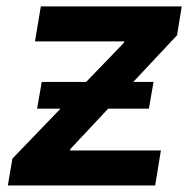

<svg xmlns="http://www.w3.org/2000/svg" viewBox="-20 -565 583 585"><path d="M533.7 -545.5H104.4L86.6 -438.9H358.7L357.2 -434.3L242.5 -315.3H107.2L93 -234H164.4L17.8 -81.7L3.9 0H452.8L470.2 -106.5H193.2L194.6 -111.2L309.7 -234H433.6L447.8 -315.3H386L519.5 -457.7Z"/></svg>

Font: TID UI Semi Bold
Style: Italic
Weight: 600
Italic angle: -9.39999°
Designer: The TID Project Authors
Foundry: Bakken & Bæck
Version: Version 1.001;hotconv 1.0.109;makeotfexe 2.5.65596